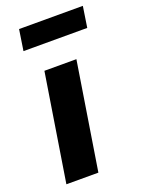

<svg xmlns="http://www.w3.org/2000/svg" viewBox="-137 -780 635 846"><g transform="rotate(-20 180.5 -357.0)"><path d="M24 0 104 -503H254L174 0ZM47 -616 62 -714H361L346 -616Z"/></g></svg>

Font: Nunito Sans 7pt Condensed ExtraBold
Style: Italic
Weight: 800
Width: 3
Italic angle: -9°
Designer: Vernon Adams
Foundry: Vernon Adams
Version: Version 3.101;gftools[0.9.27]